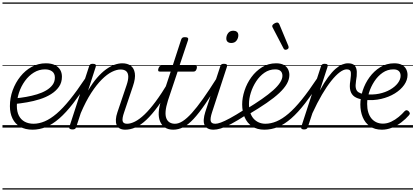

<svg xmlns="http://www.w3.org/2000/svg" viewBox="-20 -1030 3354 1550"><path d="M244 17Q184 17 143 -6.5Q102 -30 81 -73Q60 -116 60 -173Q60 -240 82.5 -301.5Q105 -363 144.5 -412.5Q184 -462 236.5 -490.5Q289 -519 350 -519Q395 -519 423.5 -504.5Q452 -490 466 -466Q480 -442 480 -411Q480 -364 456 -329.5Q432 -295 392 -270Q352 -245 301.5 -229Q251 -213 198 -204Q145 -195 96 -190L103 -236Q147 -240 192 -248Q237 -256 278.5 -268.5Q320 -281 352.5 -300Q385 -319 404 -344.5Q423 -370 423 -404Q423 -437 401 -453.5Q379 -470 343 -470Q295 -470 253.5 -444.5Q212 -419 181 -376Q150 -333 133 -281Q116 -229 116 -176Q116 -128 132.5 -96Q149 -64 179.5 -47.5Q210 -31 252 -31Q262 -31 265.5 -23.5Q269 -16 267.5 -6.5Q266 3 260 10Q254 17 244 17ZM0 490H488V500H0ZM0 -20H488V0H0ZM0 -505H488V-500H0ZM0 -1010H488V-1000H0Z M241 17Q232 17 227.5 10Q223 3 224.5 -7Q226 -17 232.5 -24Q239 -31 250 -31Q295 -31 341 -50.5Q387 -70 437 -112.5Q487 -155 544 -225.5Q601 -296 668 -397Q674 -405 682.5 -402Q691 -399 696.5 -391Q702 -383 697 -375Q629 -271 571 -196Q513 -121 459 -74Q405 -27 352 -5Q299 17 241 17ZM487 490V500ZM487 -20V0ZM487 -505V-500ZM487 -1010V-1000Z M992 17Q964 17 946.5 7Q929 -3 921.5 -21.5Q914 -40 915.5 -66Q917 -92 928 -124L1002 -343Q1016 -384 1015.5 -412Q1015 -440 999.5 -454.5Q984 -469 953 -469Q922 -469 883.5 -450Q845 -431 802.5 -389Q760 -347 716.5 -280Q673 -213 632 -117L595 -4Q592 6 585.5 10.5Q579 15 564 15Q552 15 544 10Q536 5 540 -6L699 -494Q703 -506 709 -510.5Q715 -515 729 -515Q745 -515 751 -509Q757 -503 753 -491L691 -299Q727 -360 763.5 -402Q800 -444 836 -470Q872 -496 905 -507.5Q938 -519 967 -519Q1009 -519 1035.5 -499.5Q1062 -480 1068.5 -439Q1075 -398 1053 -334L982 -123Q965 -74 970 -52.5Q975 -31 1006 -31Q1016 -31 1020 -23.5Q1024 -16 1022.5 -7Q1021 2 1013.5 9.5Q1006 17 992 17ZM488 490H1159V500H488ZM488 -20H1159V0H488ZM488 -505H1159V-500H488ZM488 -1010H1159V-1000H488Z M991 17Q981 17 976 9.5Q971 2 972.5 -7Q974 -16 982.5 -23.5Q991 -31 1006 -31Q1035 -31 1070.5 -49Q1106 -67 1147 -106Q1188 -145 1236 -209.5Q1284 -274 1340 -367Q1347 -378 1356 -377Q1365 -376 1369.5 -367.5Q1374 -359 1368 -348Q1308 -244 1257 -174Q1206 -104 1161 -62Q1116 -20 1074 -1.5Q1032 17 991 17ZM1159 490V500ZM1159 -20V0ZM1159 -505V-500ZM1159 -1010V-1000Z M1380 17Q1338 17 1311.5 -1Q1285 -19 1272 -50.5Q1259 -82 1261.5 -125Q1264 -168 1281 -219L1358 -452H1271Q1260 -452 1257.5 -458.5Q1255 -465 1259 -477Q1263 -489 1269 -494.5Q1275 -500 1285 -500H1374L1442 -709Q1446 -721 1452.5 -725.5Q1459 -730 1473 -730Q1490 -730 1496 -724Q1502 -718 1498 -706L1429 -500H1556Q1567 -500 1569 -494Q1571 -488 1568 -476Q1564 -463 1558 -457.5Q1552 -452 1541 -452H1414L1336 -219Q1320 -168 1317 -132.5Q1314 -97 1323 -74.5Q1332 -52 1350 -41.5Q1368 -31 1391 -31Q1401 -31 1406 -23.5Q1411 -16 1410 -7Q1409 2 1401.5 9.5Q1394 17 1380 17ZM1159 490H1547V500H1159ZM1159 -20H1547V0H1159ZM1159 -505H1547V-500H1159ZM1159 -1010H1547V-1000H1159Z M1378 17Q1368 17 1363 9.5Q1358 2 1359.5 -7Q1361 -16 1369.5 -23.5Q1378 -31 1393 -31Q1422 -31 1455 -52Q1488 -73 1528 -117Q1568 -161 1618.5 -232Q1669 -303 1732 -403Q1738 -414 1747.5 -412.5Q1757 -411 1762.5 -403Q1768 -395 1762 -385Q1692 -271 1639 -193.5Q1586 -116 1542.5 -69.5Q1499 -23 1459.5 -3Q1420 17 1378 17ZM1546 490V500ZM1546 -20V0ZM1546 -505V-500ZM1546 -1010V-1000Z M1705 17Q1676 17 1657.5 7Q1639 -3 1631 -21.5Q1623 -40 1625 -66.5Q1627 -93 1637 -125L1758 -494Q1762 -506 1768 -510.5Q1774 -515 1788 -515Q1804 -515 1810 -509Q1816 -503 1812 -491L1692 -124Q1676 -75 1681 -53Q1686 -31 1719 -31Q1729 -31 1733.5 -23.5Q1738 -16 1736.5 -7Q1735 2 1727 9.5Q1719 17 1705 17ZM1847 -683Q1829 -683 1818 -692Q1807 -701 1807 -719Q1807 -743 1821.5 -762.5Q1836 -782 1864 -782Q1881 -782 1892.5 -773Q1904 -764 1904 -745Q1904 -722 1889.5 -702.5Q1875 -683 1847 -683ZM1547 490H1872V500H1547ZM1547 -20H1872V0H1547ZM1547 -505H1872V-500H1547ZM1547 -1010H1872V-1000H1547Z M1704 17Q1694 17 1689 9.5Q1684 2 1685.5 -7Q1687 -16 1695.5 -23.5Q1704 -31 1719 -31Q1736 -31 1763.5 -41Q1791 -51 1836.5 -75.5Q1882 -100 1951 -144Q1960 -149 1967 -146Q1974 -143 1978 -135Q1982 -127 1980 -118Q1978 -109 1969 -103Q1896 -56 1846 -29.5Q1796 -3 1762.5 7Q1729 17 1704 17ZM1872 490V500ZM1872 -20V0ZM1872 -505V-500ZM1872 -1010V-1000Z M1968 -149Q2039 -192 2093.5 -230Q2148 -268 2185 -301Q2222 -334 2241 -363.5Q2260 -393 2260 -418Q2260 -443 2245.5 -456.5Q2231 -470 2202 -470Q2154 -470 2115 -443Q2076 -416 2048 -373Q2020 -330 2005 -282Q1990 -234 1990 -191Q1990 -153 1999.5 -123Q2009 -93 2026.5 -73Q2044 -53 2068.5 -42Q2093 -31 2123 -31Q2133 -31 2137 -23.5Q2141 -16 2139 -6.5Q2137 3 2130.5 10Q2124 17 2115 17Q2055 17 2015 -10Q1975 -37 1955 -83.5Q1935 -130 1935 -187Q1935 -240 1954 -298.5Q1973 -357 2009 -406.5Q2045 -456 2095.5 -487.5Q2146 -519 2209 -519Q2247 -519 2270.5 -506Q2294 -493 2305 -471.5Q2316 -450 2316 -425Q2316 -389 2295.5 -353Q2275 -317 2234.5 -279Q2194 -241 2132 -198.5Q2070 -156 1986 -106ZM1872 490H2360V500H1872ZM1872 -20H2360V0H1872ZM1872 -505H2360V-500H1872ZM1872 -1010H2360V-1000H1872Z M2113 17Q2104 17 2099.5 10Q2095 3 2096.5 -7Q2098 -17 2104.5 -24Q2111 -31 2122 -31Q2167 -31 2213 -50.5Q2259 -70 2309 -112.5Q2359 -155 2416 -225.5Q2473 -296 2540 -397Q2546 -405 2554.5 -402Q2563 -399 2568.5 -391Q2574 -383 2569 -375Q2501 -271 2443 -196Q2385 -121 2331 -74Q2277 -27 2224 -5Q2171 17 2113 17ZM2359 490V500ZM2359 -20V0ZM2359 -505V-500ZM2359 -1010V-1000Z M2285 -628Q2281 -628 2277 -630Q2273 -632 2269 -639L2181 -808Q2179 -812 2178 -815Q2177 -818 2178 -822Q2179 -828 2186 -834Q2193 -840 2201.5 -844Q2210 -848 2218 -848Q2229 -848 2236 -832L2308 -659Q2309 -655 2309.5 -652Q2310 -649 2310 -646Q2309 -637 2300.5 -632.5Q2292 -628 2285 -628Z M2434 15Q2422 15 2415.5 10Q2409 5 2412 -6L2571 -494Q2575 -506 2581.5 -510.5Q2588 -515 2601 -515Q2617 -515 2622.5 -509Q2628 -503 2624 -490L2562 -299Q2597 -364 2628.5 -406.5Q2660 -449 2688.5 -474Q2717 -499 2742 -509Q2767 -519 2789 -519Q2801 -519 2805.5 -511.5Q2810 -504 2808 -494Q2806 -484 2798.5 -477Q2791 -470 2778 -470Q2754 -470 2722.5 -446.5Q2691 -423 2654.5 -377.5Q2618 -332 2579.5 -266.5Q2541 -201 2502 -116L2465 -4Q2462 6 2454.5 10.5Q2447 15 2434 15ZM2360 490H2764V500H2360ZM2360 -20H2764V0H2360ZM2360 -505H2764V-500H2360ZM2360 -1010H2764V-1000H2360Z M2903 -228Q2866 -233 2841.5 -250Q2817 -267 2808.5 -298.5Q2800 -330 2808 -378Q2815 -425 2812 -447.5Q2809 -470 2779 -470Q2769 -470 2764.5 -477Q2760 -484 2761 -494Q2762 -504 2769.5 -511.5Q2777 -519 2790 -519Q2827 -519 2843 -501Q2859 -483 2860.5 -450.5Q2862 -418 2854 -376Q2848 -338 2853 -317Q2858 -296 2873 -286Q2888 -276 2912 -271Q2924 -270 2927.5 -262.5Q2931 -255 2929 -247Q2927 -239 2920 -233Q2913 -227 2903 -228ZM2764 490H2827V500H2764ZM2764 -20H2827V0H2764ZM2764 -505H2827V-500H2764ZM2764 -1010H2827V-1000H2764Z M3063 17Q3005 17 2966 -10.5Q2927 -38 2908 -84.5Q2889 -131 2889 -187Q2889 -240 2908 -298.5Q2927 -357 2963 -406.5Q2999 -456 3049.5 -487.5Q3100 -519 3163 -519Q3201 -519 3224.5 -506Q3248 -493 3259 -471.5Q3270 -450 3270 -425Q3270 -383 3242.5 -344Q3215 -305 3167 -275.5Q3119 -246 3057 -231.5Q2995 -217 2926 -224L2930 -270Q2989 -263 3040 -273.5Q3091 -284 3130.5 -307Q3170 -330 3192 -359.5Q3214 -389 3214 -418Q3214 -443 3199.5 -456.5Q3185 -470 3156 -470Q3108 -470 3069 -443Q3030 -416 3002 -373Q2974 -330 2959 -282Q2944 -234 2944 -191Q2944 -153 2953 -123.5Q2962 -94 2978.5 -74Q2995 -54 3018.5 -43Q3042 -32 3071 -32Q3105 -32 3138 -47.5Q3171 -63 3199 -86.5Q3227 -110 3246 -132Q3255 -141 3263.5 -140Q3272 -139 3279 -132Q3286 -125 3288 -117Q3290 -109 3281 -99Q3255 -69 3219.5 -42Q3184 -15 3144 1Q3104 17 3063 17ZM2826 490H3314V500H2826ZM2826 -20H3314V0H2826ZM2826 -505H3314V-500H2826ZM2826 -1010H3314V-1000H2826Z"/></svg>

Font: Playwrite AU TAS Guides
Style: Regular
Weight: 400
Designer: Veronika Burian, José Scaglione
Foundry: TypeTogether
Version: Version 1.003